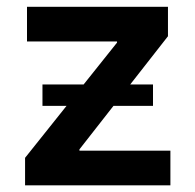

<svg xmlns="http://www.w3.org/2000/svg" viewBox="-20 -556 586 576"><path d="M55.2 0V-82.5L331.1 -428.2V-431.6H61V-535.6H483.9V-447.3L218.3 -107.9V-104H491.2V0ZM107.4 -238.3V-302.7H439V-238.3Z"/></svg>

Font: Inter 20pt SemiBold
Style: Regular
Weight: 600
Version: Version 4.001;git-66647c0bb